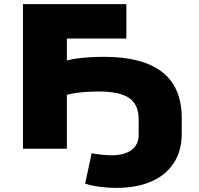

<svg xmlns="http://www.w3.org/2000/svg" viewBox="-20 -725 971 936"><path d="M546 191Q506 191 465 185.5Q424 180 395 170L427 22Q451 27 478 29.5Q505 32 525 32Q587 32 621.5 6Q656 -20 656 -68V-143Q656 -215 610 -247Q564 -279 460 -279Q436 -279 409 -277.5Q382 -276 355.5 -272.5Q329 -269 306 -263V0H92V-705H596V-537H306V-430Q327 -436 356.5 -440Q386 -444 420 -446Q454 -448 487 -448Q676 -448 771 -373.5Q866 -299 866 -149V-74Q866 9 828 68.5Q790 128 718.5 159.5Q647 191 546 191Z"/></svg>

Font: Nunito Sans 10pt Expanded Black
Style: Regular
Weight: 900
Width: 7
Designer: Vernon Adams
Foundry: Vernon Adams
Version: Version 3.101;gftools[0.9.27]